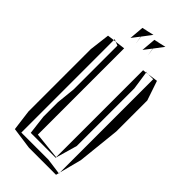

<svg xmlns="http://www.w3.org/2000/svg" viewBox="-272 -933 1010 1010"><g transform="rotate(45 233.0 -427.5)"><path d="M312 -699V-52L160 -68V-710L104 -703L125 -695V-370L114 -262V-155L127 -48H312L347 -170V-599L332 -701ZM91 -14V-702L53 -697L39 -583V-119L54 -3L176 14H377L381 -2L293 -14ZM383 -703V-10L415 -133L440 -371V-602L403 -711L345 -703ZM91 -709 104 -703 91 -702ZM345 -703 332 -701V-703ZM381 -2 383 -10V-2ZM332 -706 329 -703H332ZM152 -854 145 -772 178 -815 186 -772 179 -816 219 -869 172 -858V-861V-863L171 -858ZM241 -854 234 -772 267 -815 275 -772 268 -816 308 -869 261 -858V-861V-863L260 -858Z"/></g></svg>

Font: Quebrada
Style: Regular
Weight: 400
Designer: deFharo
Foundry: deFharo
Version: Version 1.034 2012